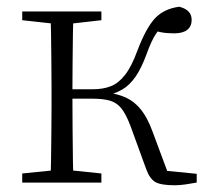

<svg xmlns="http://www.w3.org/2000/svg" viewBox="-20 -542 622 570"><path d="M46 0V-27L155 -38H175L281 -27V0ZM46 -482V-508H281V-482L175 -470H155ZM130 0Q131 -24 131.5 -64.5Q132 -105 132.5 -148.5Q133 -192 133 -226V-283Q133 -316 132.5 -359.5Q132 -403 131.5 -443.5Q131 -484 130 -508H198Q197 -484 196.5 -443Q196 -402 195.5 -356.5Q195 -311 195 -273V-254Q195 -206 195.5 -156.5Q196 -107 196.5 -65.5Q197 -24 198 0ZM414 -40 367 -169Q354 -203 340.5 -220Q327 -237 307 -243Q287 -249 256 -249H163V-277H255Q286 -277 309 -286Q332 -295 351.5 -320Q371 -345 388 -392Q414 -460 440.5 -488Q467 -516 512 -522Q549 -513 549 -483Q549 -464 536 -453.5Q523 -443 497 -443Q475 -443 459.5 -446Q444 -449 429 -453L474 -479Q455 -460 442 -440Q429 -420 415 -381Q400 -340 382.5 -314.5Q365 -289 342.5 -276Q320 -263 291 -257V-268Q329 -264 354.5 -252Q380 -240 399 -216Q418 -192 433 -151L484 -14L442 -38L564 -26V0Q548 3 530.5 5.5Q513 8 499 8Q457 8 440.5 -2Q424 -12 414 -40Z"/></svg>

Font: Noto Serif TC
Style: Regular
Weight: 200
Designer: Ryoko NISHIZUKA 西塚涼子 (kana & ideographs); Frank Grießhammer (Latin, Greek & Cyrillic); Wenlong ZHANG 张文龙 (bopomofo); San
Foundry: Adobe
Version: Version 2.001;hotconv 1.1.0;makeotfexe 2.6.0